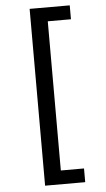

<svg xmlns="http://www.w3.org/2000/svg" viewBox="-63 -881 576 1048"><g transform="rotate(-5 225.0 -357.5)"><path d="M140.6 127V-841.8H360.4V-765.6H233.4V51.8H360.4V127Z"/></g></svg>

Font: Gothic A1 Medium
Style: Regular
Weight: 500
Designer: HanYang I&C Co.,Ltd.
Foundry: HanYang I&C Co.,Ltd.
Version: Version 2.50